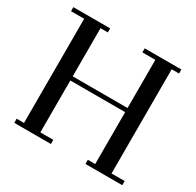

<svg xmlns="http://www.w3.org/2000/svg" viewBox="-152 -871 1058 1039"><g transform="rotate(30 376.5 -351.0)"><path d="M22 -676.8V-702.1H252V-676.8H206.1V-376H548.8V-676.8H467.8V-702.1H696.8V-676.8H650.9V-25.9H732.9V0H502.9V-25.9H548.8V-350.1H206.1V-25.9H287.1V0H58.1V-25.9H104V-676.8Z"/></g></svg>

Font: Dehuti Alt
Style: Bold
Weight: 700
Version: Version 1.2